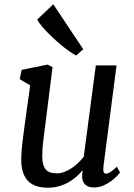

<svg xmlns="http://www.w3.org/2000/svg" viewBox="-20 -871 631 901"><path d="M79.6 -124Q79.6 -140.1 81.1 -160.2Q82.5 -180.2 85.2 -202.1Q87.9 -224.1 90.8 -246.8Q93.8 -269.5 96.7 -291.5L121.6 -470.2L72.8 -499.5L81.5 -543L203.1 -567.9L226.6 -556.2L192.9 -287.6Q189.9 -265.6 187.5 -246.3Q185.1 -227.1 182.9 -209.5Q180.7 -191.9 179.4 -174.8Q178.2 -157.7 178.2 -139.6Q178.2 -114.7 183.1 -98.6Q188 -82.5 197 -73.5Q206.1 -64.5 218.8 -61Q231.4 -57.6 247.1 -57.6Q264.2 -57.6 281.7 -64.2Q299.3 -70.8 315.7 -81.5Q332 -92.3 346.7 -106.4Q361.3 -120.6 373 -135.7L429.7 -564H526.9L465.8 -93.3Q460.9 -56.2 476.6 -56.2Q480.5 -56.2 484.9 -57.4Q489.3 -58.6 495.4 -62.3Q501.5 -65.9 509.5 -72.3Q517.6 -78.6 528.3 -88.4L543.5 -62Q540 -56.6 529.1 -44.9Q518.1 -33.2 501.7 -21.2Q485.4 -9.3 464.8 -0.2Q444.3 8.8 421.9 8.8Q388.2 8.8 374.3 -11.7Q360.4 -32.2 367.7 -66.9L367.2 -71.3Q354 -55.7 337.4 -41Q320.8 -26.4 300.8 -15.1Q280.8 -3.9 256.8 2.9Q232.9 9.8 205.1 9.8Q177.2 9.8 154.1 3.2Q130.9 -3.4 114.3 -19Q97.7 -34.7 88.6 -60.3Q79.6 -85.9 79.6 -124ZM337.9 -610.8Q327.6 -615.2 312.3 -625.5Q296.9 -635.7 279.1 -649.9Q261.2 -664.1 242.4 -680.9Q223.6 -697.8 206.8 -714.8Q189.9 -731.9 176 -748.5Q162.1 -765.1 154.3 -778.8L230 -851.1L370.6 -640.1L337.9 -610.8Z"/></svg>

Font: Merriweather
Style: Italic
Weight: 400
Italic angle: -7°
Designer: Eben Sorkin ( eben@eyebytes.com )
Foundry: Eben Sorkin ( eben@eyebytes.com )
Version: Version 1.005; ttfautohint (v0.97) -l 13 -r 13 -G 200 -x 24 